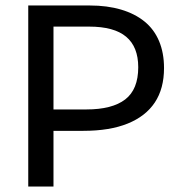

<svg xmlns="http://www.w3.org/2000/svg" viewBox="-20 -680 657 700"><path d="M132 -203V-281H295Q389 -281 436.5 -317.5Q484 -354 484 -435Q484 -509 440 -546Q396 -583 305 -583H132V-660H307Q371 -660 421.5 -645Q472 -630 507 -601.5Q542 -573 560 -530Q578 -487 578 -432Q578 -357 544.5 -306.5Q511 -256 445.5 -229.5Q380 -203 284 -203ZM83 0V-660H175V0Z"/></svg>

Font: Bricolage Grotesque 20pt
Style: Regular
Weight: 400
Version: Version 1.001;gftools[0.9.33.dev8+g029e19f]